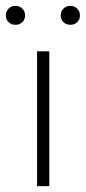

<svg xmlns="http://www.w3.org/2000/svg" viewBox="-24 -638 294 658"><path d="M52.5 -562Q43 -553 29 -553Q15 -553 5.5 -562Q-4 -571 -4 -585Q-4 -599 5.5 -608.5Q15 -618 29 -618Q43 -618 52.5 -608.5Q62 -599 62 -585Q62 -571 52.5 -562ZM240.5 -562Q231 -553 217 -553Q203 -553 193.5 -562Q184 -571 184 -585Q184 -599 193.5 -608.5Q203 -618 217 -618Q231 -618 240.5 -608.5Q250 -599 250 -585Q250 -571 240.5 -562ZM103 0V-462H145V0Z"/></svg>

Font: EauTestSC Light
Style: Regular
Weight: 300
Designer: Christian Thalmann (Catharsis Fonts)
Version: Version 0.001;PS 000.001;hotconv 1.0.88;makeotf.lib2.5.64775